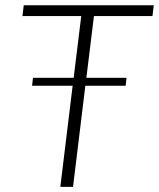

<svg xmlns="http://www.w3.org/2000/svg" viewBox="-20 -728 619 748"><path d="M579 -707.5 574 -665.5H346L316.5 -425H473L469.5 -394H312.5L264.5 0H215L263 -394H105L108.5 -425H267L296.5 -665.5H67.5L72.5 -707.5Z"/></svg>

Font: Lato Light
Style: Italic
Weight: 300
Italic angle: -7°
Designer: Lukasz Dziedzic
Foundry: tyPoland Lukasz Dziedzic
Version: Version 2.007; 2014-02-27